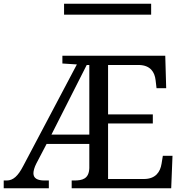

<svg xmlns="http://www.w3.org/2000/svg" viewBox="-20 -1014 991 1034"><path d="M325 -935H794V-994H325ZM0 0H243V-42H220C181 -42 160 -54 160 -81C160 -93 165 -113 176 -134L231 -239H461V-109C459 -50 423 -42 379 -42H366V0H902L909 -175H857L850 -132C843 -88 818 -50 755 -50H562V-349H803V-398H562V-664H730C790 -662 813 -626 818 -582L823 -539H875L870 -714H316V-672L394 -667L105 -120C77 -66 51 -42 16 -42H0ZM257 -289 447 -664H461V-289Z"/></svg>

Font: Noto Serif Thai
Style: Regular
Weight: 400
Designer: Monotype Design Team
Foundry: Monotype Imaging Inc.
Version: Version 1.901